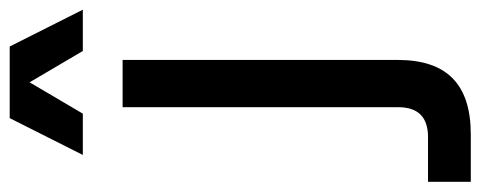

<svg xmlns="http://www.w3.org/2000/svg" viewBox="-366 -456 967 386"><g transform="rotate(-90 117.0 -263.5)"><path d="M-56 200H39C140 200 189 152 189 53V-500H94V54C94 94 74 114 34 114H-56ZM-2 -580H81L144 -687L207 -580H290L216 -727H72Z"/></g></svg>

Font: Uncut Sans Medium
Style: Regular
Weight: 500
Designer: Kasper Nordkvist
Foundry: UNCUT.wtf
Version: Version 1.304;Glyphs 3.2 (3246)